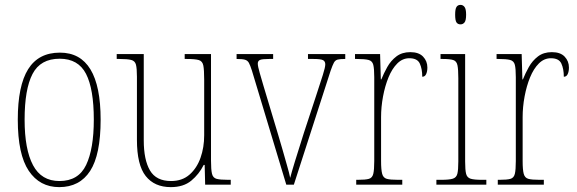

<svg xmlns="http://www.w3.org/2000/svg" viewBox="-20 -758 2367 788"><path d="M223 10Q143 10 98 -57Q53 -124 53 -267Q53 -406 95.5 -474Q138 -542 226 -542Q393 -542 393 -267Q393 -123 350 -56.5Q307 10 223 10ZM224 -15Q302 -15 333.5 -81Q365 -147 365 -267Q365 -393 333 -455Q301 -517 225 -517Q146 -517 113.5 -454.5Q81 -392 81 -267Q81 -145 115.5 -80Q150 -15 224 -15Z M681 10Q614 10 578 -35.5Q542 -81 542 -184V-443Q542 -477 538 -492.5Q534 -508 518.5 -512Q503 -516 470 -516H459V-536H570V-182Q570 -102 595.5 -58.5Q621 -15 682 -15Q728 -15 758 -41.5Q788 -68 803 -110.5Q818 -153 818 -203V-431Q818 -471 814.5 -489Q811 -507 796 -511.5Q781 -516 746 -516H738V-536H846V-99Q846 -62 850 -45Q854 -28 869 -24Q884 -20 916 -20H927V0H822L820 -81H816Q797 -43 765 -16.5Q733 10 681 10Z M1014 -468Q1007 -490 1001.5 -500Q996 -510 985 -513Q974 -516 951 -516V-536H1101V-516H1084Q1056 -516 1047 -512Q1038 -508 1038 -497Q1038 -486 1046 -458.5Q1054 -431 1061 -407L1121 -207Q1130 -178 1139.5 -144Q1149 -110 1158 -79Q1167 -48 1171 -28Q1176 -48 1190 -94Q1204 -140 1227 -212L1277 -364Q1295 -419 1305 -450.5Q1315 -482 1315 -494Q1315 -506 1306 -511Q1297 -516 1267 -516H1244V-536H1397V-516H1395Q1376 -516 1366 -513.5Q1356 -511 1350.5 -501Q1345 -491 1337 -468L1186 0H1155Z M1442 0V-20H1449Q1480 -20 1494 -24Q1508 -28 1512 -44.5Q1516 -61 1516 -97V-441Q1516 -476 1512 -492Q1508 -508 1492.5 -512Q1477 -516 1444 -516H1437V-536H1540L1543 -432H1545Q1555 -457 1569.5 -483Q1584 -509 1607 -526.5Q1630 -544 1664 -544Q1699 -544 1716.5 -525.5Q1734 -507 1734 -481Q1734 -465 1729 -454Q1724 -443 1713 -443Q1713 -475 1703 -497Q1693 -519 1660 -519Q1632 -519 1610.5 -497.5Q1589 -476 1574.5 -440.5Q1560 -405 1552 -362Q1544 -319 1544 -277V-97Q1544 -61 1548.5 -44.5Q1553 -28 1567.5 -24Q1582 -20 1613 -20H1631V0Z M1870 -658Q1859 -658 1853.5 -666Q1848 -674 1848 -698Q1848 -721 1853.5 -729.5Q1859 -738 1870 -738Q1880 -738 1886.5 -729.5Q1893 -721 1893 -698Q1893 -674 1886.5 -666Q1880 -658 1870 -658ZM1771 0V-20H1791Q1823 -20 1838 -24.5Q1853 -29 1857 -44.5Q1861 -60 1861 -95V-437Q1861 -473 1857.5 -490Q1854 -507 1840.5 -511.5Q1827 -516 1797 -516H1788V-536H1889V-95Q1889 -60 1893 -44.5Q1897 -29 1911.5 -24.5Q1926 -20 1958 -20H1976V0Z M2023 0V-20H2030Q2061 -20 2075 -24Q2089 -28 2093 -44.5Q2097 -61 2097 -97V-441Q2097 -476 2093 -492Q2089 -508 2073.5 -512Q2058 -516 2025 -516H2018V-536H2121L2124 -432H2126Q2136 -457 2150.5 -483Q2165 -509 2188 -526.5Q2211 -544 2245 -544Q2280 -544 2297.5 -525.5Q2315 -507 2315 -481Q2315 -465 2310 -454Q2305 -443 2294 -443Q2294 -475 2284 -497Q2274 -519 2241 -519Q2213 -519 2191.5 -497.5Q2170 -476 2155.5 -440.5Q2141 -405 2133 -362Q2125 -319 2125 -277V-97Q2125 -61 2129.5 -44.5Q2134 -28 2148.5 -24Q2163 -20 2194 -20H2212V0Z"/></svg>

Font: Noto Serif Thai Condensed Thin
Style: Regular
Weight: 100
Width: 3
Designer: Monotype Design Team
Foundry: Monotype Imaging Inc.
Version: Version 2.001; ttfautohint (v1.8.4.7-5d5b)